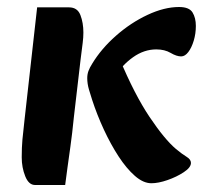

<svg xmlns="http://www.w3.org/2000/svg" viewBox="-20 -512 596 548"><path d="M412 11Q389 11 365 -10Q341 -31 318.5 -65.5Q296 -100 276.5 -142Q257 -184 243 -227Q239 -239 234 -256Q229 -273 229 -289Q229 -300 232.5 -309.5Q236 -319 243 -330Q269 -373 311 -410Q353 -447 401 -469.5Q449 -492 491 -492Q520 -492 529.5 -476.5Q539 -461 539 -438Q539 -416 533 -396Q527 -376 517.5 -363.5Q508 -351 497 -351Q484 -351 467 -361Q450 -371 426 -371Q391 -371 359.5 -348.5Q328 -326 309 -294L321 -345Q364 -242 407 -178Q450 -114 482 -87Q500 -72 512.5 -64.5Q525 -57 525 -47Q525 -34 504.5 -20.5Q484 -7 458 2Q432 11 412 11ZM80 16Q62 16 52 -9Q42 -34 42 -63Q42 -91 44 -113.5Q46 -136 50 -170L86 -491H177Q201 -491 209.5 -469Q218 -447 218 -419Q218 -405 216 -389.5Q214 -374 210 -342L191 -179Q186 -129 181 -94Q176 -59 172.5 -33Q169 -7 166 16Z"/></svg>

Font: Alkatra SemiBold
Style: Regular
Weight: 600
Designer: Suman Bhandary
Version: Version 1.100;gftools[0.9.22]